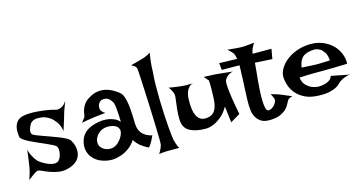

<svg xmlns="http://www.w3.org/2000/svg" viewBox="-80 -1103 2808 1484"><g transform="rotate(-15 1324.0 -361.0)"><path d="M445.3 -557.6Q436.5 -536.1 430.2 -518.6Q423.8 -501 418.9 -487.3Q414.1 -471.7 410.2 -460Q406.2 -446.3 401.4 -428.7Q396.5 -413.1 389.2 -390.1Q381.8 -367.2 372.1 -335.9Q364.3 -382.8 343.8 -410.6Q323.2 -438.5 301.8 -454.1Q276.4 -471.7 247.1 -479.5Q194.3 -488.3 170.9 -477.5Q147.5 -466.8 139.6 -450.2Q135.7 -443.4 131.3 -433.1Q127 -422.9 124.5 -412.1Q122.1 -401.4 123 -390.6Q124 -379.9 131.8 -373Q136.7 -368.2 157.2 -359.9Q177.7 -351.6 206.5 -341.3Q235.4 -331.1 268.1 -319.3Q300.8 -307.6 330.1 -295.9Q359.4 -284.2 380.9 -272.5Q402.3 -260.7 409.2 -251Q415 -241.2 422.4 -225.1Q429.7 -209 433.1 -189.9Q436.5 -170.9 435.1 -150.9Q433.6 -130.9 423.8 -111.3Q414.1 -91.8 393.1 -75.2Q372.1 -58.6 336.9 -47.9Q295.9 -35.2 257.8 -41Q219.7 -46.9 188 -58.6Q156.2 -70.3 132.8 -81.5Q109.4 -92.8 99.6 -90.8Q88.9 -88.9 75.2 -80.1Q61.5 -71.3 49.3 -62Q37.1 -52.7 28.3 -45.4Q19.5 -38.1 19.5 -40Q19.5 -42 22.9 -51.8Q26.4 -61.5 30.8 -75.7Q35.2 -89.8 39.6 -106.9Q43.9 -124 45.9 -139.6Q47.9 -152.3 50.8 -170.9Q52.7 -187.5 56.2 -211.4Q59.6 -235.4 64.5 -269.5Q69.3 -244.1 78.6 -225.6Q87.9 -207 96.7 -193.4Q107.4 -177.7 117.2 -167Q131.8 -153.3 151.9 -141.6Q171.9 -129.9 192.4 -121.6Q212.9 -113.3 231.4 -111.3Q250 -109.4 262.7 -115.2Q275.4 -121.1 284.7 -136.7Q293.9 -152.3 297.9 -170.9Q301.8 -189.5 300.8 -206.5Q299.8 -223.6 292 -234.4Q286.1 -241.2 265.1 -252Q244.1 -262.7 215.3 -275.4Q186.5 -288.1 154.8 -301.8Q123 -315.4 95.2 -329.6Q67.4 -343.8 49.3 -356.9Q31.2 -370.1 29.3 -380.9Q27.3 -396.5 26.4 -415.5Q25.4 -434.6 28.8 -453.6Q32.2 -472.7 42.5 -490.2Q52.7 -507.8 73.2 -519.5Q86.9 -527.3 109.4 -531.2Q131.8 -535.2 159.2 -535.6Q186.5 -536.1 215.8 -533.7Q245.1 -531.2 272 -527.8Q298.8 -524.4 320.8 -519.5Q342.8 -514.6 354.5 -510.7Q368.2 -505.9 383.8 -509.8Q397.5 -512.7 413.1 -522.5Q428.7 -532.2 445.3 -557.6Z M553.7 -395.5Q558.6 -401.4 560.1 -417.5Q561.5 -433.6 567.9 -454.1Q574.2 -474.6 589.8 -497.1Q605.5 -519.5 640.6 -539.1Q674.8 -558.6 707 -562.5Q739.3 -566.4 768.6 -559.6Q797.9 -552.7 823.7 -538.1Q849.6 -523.4 871.1 -505.9Q885.7 -494.1 894.5 -472.2Q903.3 -450.2 908.2 -422.9Q913.1 -395.5 915.5 -365.7Q918 -335.9 918.9 -308.1Q919.9 -280.3 920.4 -257.3Q920.9 -234.4 923.8 -219.7Q927.7 -198.2 937.5 -183.1Q947.3 -168 959 -157.7Q970.7 -147.5 982.4 -141.6Q994.1 -135.7 1002.9 -132.8Q1008.8 -129.9 1013.7 -128.9Q1023.4 -125 1027.3 -128.9Q1021.5 -115.2 1016.6 -105.5Q1011.7 -95.7 1008.8 -88.9Q1004.9 -81.1 1002 -76.2Q999 -70.3 995.1 -65.4Q992.2 -60.5 987.3 -54.7Q982.4 -48.8 977.5 -42Q964.8 -46.9 953.6 -53.7Q942.4 -60.5 933.6 -66.4Q922.9 -73.2 914.1 -80.1Q905.3 -86.9 897.5 -95.7Q890.6 -103.5 883.3 -112.3Q876 -121.1 871.1 -131.8Q865.2 -119.1 843.3 -95.7Q821.3 -72.3 786.1 -53.2Q751 -34.2 704.6 -26.4Q658.2 -18.6 602.5 -37.1Q578.1 -44.9 556.6 -60.1Q535.2 -75.2 520 -96.7Q504.9 -118.2 498.5 -146Q492.2 -173.8 499 -208Q505.9 -242.2 523.4 -265.6Q541 -289.1 565.4 -303.7Q589.8 -318.4 620.1 -326.2Q650.4 -334 682.6 -336.9Q708 -337.9 733.4 -334Q754.9 -330.1 778.3 -319.8Q801.8 -309.6 818.4 -289.1Q817.4 -340.8 814.9 -371.6Q812.5 -402.3 810.5 -418.9Q806.6 -438.5 803.7 -446.3Q798.8 -453.1 793.5 -461.9Q788.1 -470.7 780.3 -478Q772.5 -485.4 760.7 -490.2Q749 -495.1 733.4 -494.1Q716.8 -493.2 707 -485.4Q697.3 -477.5 691.9 -467.3Q686.5 -457 685.5 -445.3Q684.6 -433.6 686.5 -424.8Q688.5 -418.9 692.4 -412.1Q696.3 -406.2 703.1 -399.4Q710 -392.6 721.7 -387.7Q699.2 -384.8 681.6 -383.3Q664.1 -381.8 651.4 -379.9Q636.7 -377.9 626 -377Q615.2 -376 600.6 -373Q587.9 -371.1 569.3 -368.2Q550.8 -365.2 526.4 -360.4Q532.2 -367.2 537.1 -373.5Q542 -379.9 545.9 -384.8Q549.8 -390.6 553.7 -395.5ZM700.2 -279.3Q682.6 -278.3 665 -271Q647.5 -263.7 633.8 -250.5Q620.1 -237.3 610.8 -220.2Q601.6 -203.1 601.6 -182.6Q601.6 -162.1 611.8 -147Q622.1 -131.8 639.2 -122.1Q656.2 -112.3 676.3 -110.4Q696.3 -108.4 715.8 -114.3Q734.4 -121.1 751 -136.2Q767.6 -151.4 779.3 -169.4Q791 -187.5 795.9 -205.6Q800.8 -223.6 796.9 -235.4Q789.1 -260.7 761.7 -271Q734.4 -281.2 700.2 -279.3Z M1040 27.3Q1049.8 12.7 1055.7 0Q1061.5 -12.7 1065.4 -21.5Q1069.3 -32.2 1071.3 -41Q1072.3 -46.9 1072.3 -75.2Q1072.3 -103.5 1070.8 -146.5Q1069.3 -189.5 1067.9 -243.2Q1066.4 -296.9 1064 -352.5Q1061.5 -408.2 1059.1 -460.9Q1056.6 -513.7 1054.7 -556.2Q1052.7 -598.6 1050.8 -626Q1048.8 -653.3 1047.9 -657.2Q1045.9 -663.1 1041 -668.9Q1031.2 -680.7 1007.8 -691.4Q1057.6 -704.1 1084 -711.9Q1099.6 -715.8 1111.3 -719.7Q1122.1 -723.6 1132.8 -727.5Q1141.6 -731.4 1152.3 -736.8Q1163.1 -742.2 1171.9 -749Q1167 -720.7 1164.1 -694.3Q1161.1 -668 1159.2 -645.5Q1157.2 -620.1 1157.2 -596.7Q1152.3 -548.8 1151.9 -492.7Q1151.4 -436.5 1152.3 -378.9Q1153.3 -321.3 1156.2 -266.6Q1159.2 -211.9 1162.6 -167.5Q1166 -123 1169.4 -92.3Q1172.9 -61.5 1174.8 -52.7Q1178.7 -38.1 1182.6 -24.4Q1186.5 -12.7 1191.4 0.5Q1196.3 13.7 1203.1 21.5H1108.4Q1095.7 21.5 1084 22.5Q1073.2 23.4 1061.5 24.4Q1049.8 25.4 1040 27.3Z M1243.2 -449.2Q1268.6 -444.3 1287.6 -441.9Q1306.6 -439.5 1320.3 -437.5Q1335.9 -435.5 1347.7 -434.6Q1359.4 -433.6 1375 -432.6Q1401.4 -431.6 1449.2 -432.6Q1420.9 -434.6 1404.8 -418.5Q1388.7 -402.3 1380.9 -381.8Q1371.1 -357.4 1370.1 -325.2Q1368.2 -282.2 1372.6 -247.6Q1377 -212.9 1389.2 -189Q1401.4 -165 1421.9 -153.8Q1442.4 -142.6 1474.6 -147.5Q1506.8 -152.3 1523.9 -170.4Q1541 -188.5 1548.8 -215.3Q1556.6 -242.2 1558.1 -276.4Q1559.6 -310.5 1560.5 -347.7Q1560.5 -384.8 1560.1 -400.9Q1559.6 -417 1558.6 -421.9Q1557.6 -426.8 1555.7 -426.3Q1553.7 -425.8 1550.8 -430.7Q1548.8 -434.6 1544.9 -438.5Q1542 -442.4 1537.1 -447.8Q1532.2 -453.1 1526.4 -459Q1551.8 -458 1571.8 -457.5Q1591.8 -457 1605.5 -456.1Q1621.1 -455.1 1632.8 -454.1Q1643.6 -453.1 1661.1 -451.2Q1675.8 -449.2 1699.2 -447.3Q1722.7 -445.3 1754.9 -441.4Q1732.4 -436.5 1718.8 -426.8Q1705.1 -417 1697.3 -407.2Q1688.5 -396.5 1684.6 -383.8Q1681.6 -367.2 1684.6 -333Q1686.5 -302.7 1694.3 -250Q1702.1 -197.3 1718.8 -111.3L1641.6 -65.4L1626 -195.3Q1597.7 -147.5 1565.9 -121.6Q1534.2 -95.7 1506.8 -84Q1474.6 -70.3 1444.3 -68.4Q1404.3 -68.4 1375.5 -73.7Q1346.7 -79.1 1326.2 -87.9Q1305.7 -96.7 1293.5 -107.9Q1281.2 -119.1 1275.4 -130.9Q1261.7 -155.3 1260.7 -193.8Q1259.8 -232.4 1263.7 -271Q1267.6 -309.6 1272.5 -341.8Q1277.3 -374 1275.4 -385.7Q1273.4 -394.5 1269.5 -405.3Q1265.6 -414.1 1259.8 -425.3Q1253.9 -436.5 1243.2 -449.2Z M1757.8 -615.2Q1787.1 -612.3 1807.1 -610.4Q1827.1 -608.4 1839.8 -607.4Q1854.5 -606.4 1863.3 -606.4Q1872.1 -605.5 1886.7 -606.4Q1899.4 -607.4 1919.9 -608.9Q1940.4 -610.4 1971.7 -614.3Q1964.8 -604.5 1960.9 -597.2Q1957 -589.8 1954.1 -584L1948.2 -572.3Q1946.3 -566.4 1944.3 -560.5Q1942.4 -555.7 1940.9 -548.8Q1939.5 -542 1938.5 -534.2H2088.9L2075.2 -455.1L1937.5 -462.9Q1932.6 -413.1 1930.7 -385.7Q1928.7 -358.4 1926.8 -345.7L1924.8 -328.1Q1921.9 -291 1918.9 -247.6Q1916 -204.1 1917 -167Q1918 -129.9 1923.8 -105Q1929.7 -80.1 1944.3 -80.1Q1959 -80.1 1971.7 -87.9Q1984.4 -95.7 1993.7 -106.4Q2002.9 -117.2 2007.8 -128.4Q2012.7 -139.6 2012.7 -145.5Q2012.7 -151.4 2009.8 -159.2Q2004.9 -173.8 1992.2 -196.3Q2020.5 -189.5 2042 -182.6Q2052.7 -178.7 2061.5 -174.8Q2071.3 -170.9 2084 -166Q2094.7 -161.1 2111.3 -154.3Q2127.9 -147.5 2150.4 -137.7Q2128.9 -133.8 2119.1 -125Q2113.3 -121.1 2110.4 -116.2Q2103.5 -105.5 2094.7 -87.4Q2085.9 -69.3 2068.4 -51.8Q2050.8 -34.2 2021 -20.5Q1991.2 -6.8 1941.4 -4.9Q1889.6 -2.9 1862.8 -22.5Q1835.9 -42 1823.7 -67.9Q1811.5 -93.8 1809.6 -119.1Q1807.6 -144.5 1806.6 -153.3Q1805.7 -162.1 1806.6 -197.3Q1807.6 -232.4 1809.6 -274.9Q1811.5 -317.4 1813.5 -356.9Q1815.4 -396.5 1815.4 -415Q1815.4 -424.8 1816.4 -435.5Q1816.4 -444.3 1816.9 -454.6Q1817.4 -464.8 1817.4 -474.6L1675.8 -475.6L1669.9 -531.2L1812.5 -527.3Q1810.5 -538.1 1808.1 -547.4Q1805.7 -556.6 1803.7 -562.5Q1800.8 -569.3 1797.9 -574.2Q1793.9 -579.1 1789.1 -585Q1784.2 -589.8 1776.4 -597.7Q1768.6 -605.5 1757.8 -615.2Z M2364.3 -157.2Q2391.6 -157.2 2415 -163.1Q2434.6 -168 2452.6 -179.2Q2470.7 -190.4 2476.6 -212.9Q2496.1 -209 2509.8 -206.5Q2523.4 -204.1 2533.2 -202.1Q2543.9 -199.2 2551.8 -198.2Q2559.6 -196.3 2570.3 -194.3Q2580.1 -192.4 2594.2 -189.9Q2608.4 -187.5 2627.9 -183.6Q2613.3 -185.5 2598.1 -180.7Q2583 -175.8 2569.3 -169.9Q2553.7 -163.1 2540 -153.3Q2531.2 -147.5 2520 -135.7Q2508.8 -124 2488.3 -113.3Q2467.8 -102.5 2434.1 -95.2Q2400.4 -87.9 2347.7 -89.8Q2284.2 -91.8 2241.2 -112.8Q2198.2 -133.8 2171.9 -164.6Q2145.5 -195.3 2133.8 -231.4Q2122.1 -267.6 2121.1 -298.8Q2120.1 -330.1 2139.6 -364.3Q2159.2 -398.4 2194.8 -426.8Q2230.5 -455.1 2281.2 -473.1Q2332 -491.2 2392.6 -491.2Q2427.7 -491.2 2457.5 -482.9Q2487.3 -474.6 2512.2 -460.9Q2537.1 -447.3 2555.7 -430.2Q2574.2 -413.1 2586.9 -395.5Q2599.6 -377 2608.4 -356.4Q2616.2 -338.9 2621.1 -316.4Q2626 -293.9 2624 -270.5Q2549.8 -268.6 2504.4 -267.6Q2459 -266.6 2433.6 -266.6H2389.6H2356.4Q2338.9 -266.6 2310.5 -265.6Q2282.2 -264.6 2241.2 -262.7Q2246.1 -223.6 2266.1 -202.6Q2286.1 -181.6 2308.6 -170.9Q2334 -159.2 2364.3 -157.2ZM2276.4 -333Q2307.6 -331.1 2328.6 -330.1Q2349.6 -329.1 2363.3 -328.1Q2377.9 -327.1 2386.7 -327.1H2411.1Q2435.5 -327.1 2502 -330.1Q2499 -373 2483.9 -395.5Q2468.8 -418 2452.1 -428.7Q2432.6 -440.4 2409.2 -442.4Q2345.7 -441.4 2314.9 -416Q2284.2 -390.6 2276.4 -333Z"/></g></svg>

Font: Irish Grover
Style: Regular
Weight: 400
Designer: Squid
Foundry: Font Diner, Inc DBA Sideshow
Version: Version 1.000